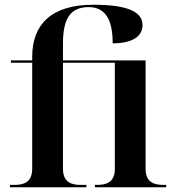

<svg xmlns="http://www.w3.org/2000/svg" viewBox="-20 -791 738 811"><path d="M22 0H345V-10H321C286 -10 246 -18 246 -78V-526H465V-76C465 -18 424 -10 390 -10H381V0H682V-10H670C635 -10 595 -18 595 -78V-536H246V-606C246 -707 273 -761 355 -761C436 -761 456 -689 456 -608C542 -608 582 -639 582 -685C582 -739 524 -771 374 -771C196 -771 116 -687 116 -551V-536H26V-526H116V-78C116 -18 76 -10 41 -10H22Z"/></svg>

Font: Noto Serif Display SemiBold
Style: Regular
Weight: 600
Designer: Monotype Design Team
Foundry: Monotype Imaging Inc.
Version: Version 2.009